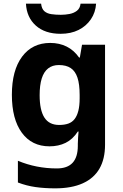

<svg xmlns="http://www.w3.org/2000/svg" viewBox="-20 -791 673 1051"><path d="M255 -556Q305 -556 345 -536Q385 -516 413 -476H417L429 -546H555V1Q555 79 524.5 132Q494 185 433 212.5Q372 240 282 240Q224 240 174.5 233Q125 226 78 208V89Q128 110 181.5 120.5Q235 131 291 131Q349 131 377.5 100Q406 69 406 7V-4Q406 -21 407.5 -39Q409 -57 410 -71H406Q378 -28 339 -9Q300 10 251 10Q154 10 99.5 -64.5Q45 -139 45 -272Q45 -406 101 -481Q157 -556 255 -556ZM302 -435Q267 -435 243.5 -416.5Q220 -398 208.5 -361.5Q197 -325 197 -270Q197 -188 223 -147.5Q249 -107 304 -107Q333 -107 354 -114.5Q375 -122 388.5 -139.5Q402 -157 409 -185Q416 -213 416 -253V-271Q416 -330 404 -366Q392 -402 367 -418.5Q342 -435 302 -435ZM506 -771Q503 -723 477.5 -685.5Q452 -648 410 -627Q368 -606 312 -606Q226 -606 176 -651Q126 -696 122 -771H205Q208 -743 222.5 -730Q237 -717 261 -713.5Q285 -710 313 -710Q337 -710 360.5 -714.5Q384 -719 401 -732Q418 -745 421 -771Z"/></svg>

Font: Noto Sans Gurmukhi
Style: Regular
Weight: 400
Designer: Jelle Bosma - Monotype Design Team
Foundry: Monotype Imaging Inc.
Version: Version 2.003